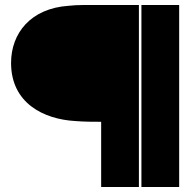

<svg xmlns="http://www.w3.org/2000/svg" viewBox="-20 -733 760 763"><path d="M542 10H692V-713H542ZM24 -483C24 -322 155 -259 279 -252C316 -249 350 -249 382 -249V10H532V-713H308C289 -713 271 -712 253 -710C102 -700 24 -601 24 -483Z"/></svg>

Font: Bluebird
Style: SfBdNrw
Weight: 700
Designer: Jasper
Foundry: Cannot Into Space Fonts
Version: Version 0.98